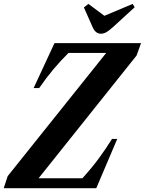

<svg xmlns="http://www.w3.org/2000/svg" viewBox="-46 -988 761 1008"><path d="M-26.5 0 -5.5 -63.5 511.5 -710H313.5Q273 -670 235.2 -625.2Q197.5 -580.5 159.5 -525.5H130.5L240 -761.5H694.5L671 -696.5L156.5 -52H386.5Q435.5 -106 472 -155.5Q508.5 -205 542 -258.5H569.5L459.5 0ZM483.5 -811Q455 -811 440 -846L394.5 -949L418 -967.5L502 -905L650.5 -967.5L661 -950L547.5 -846Q525.5 -826 511.5 -818.5Q497.5 -811 483.5 -811Z"/></svg>

Font: Libre Caslon Condensed Bold
Style: Italic
Weight: 700
Italic angle: -22.583°
Designer: Pablo Impallari, Rodrigo Fuenzalida, Katja Schimmel, Ertekin Erdin
Foundry: Pablo Impallari, Rodrigo Fuenzalida
Version: Version 2.000; ttfautohint (v1.8.4.7-5d5b);gftools[0.9.33]